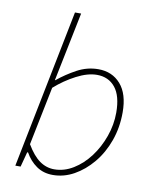

<svg xmlns="http://www.w3.org/2000/svg" viewBox="-83 -785 688 860"><g transform="rotate(10 261.0 -355.0)"><path d="M216 12Q173 12 141.5 -10Q110 -32 90 -68H86L68 0H44L188 -722H216L172 -506L152 -408H154Q193 -440 239 -465Q285 -490 336 -490Q399 -490 437.5 -446Q476 -402 476 -318Q476 -249 454.5 -189Q433 -129 395.5 -84Q358 -39 312 -13.5Q266 12 216 12ZM218 -14Q263 -14 304.5 -39.5Q346 -65 378 -107.5Q410 -150 429 -203.5Q448 -257 448 -312Q448 -388 417.5 -426Q387 -464 334 -464Q292 -464 241 -437.5Q190 -411 146 -372L92 -106Q121 -57 151.5 -35.5Q182 -14 218 -14Z"/></g></svg>

Font: Source Sans 3 VF
Style: Italic
Weight: 200
Italic angle: -11°
Designer: Paul D. Hunt
Foundry: Adobe Systems Incorporated
Version: Version 3.042;hotconv 1.0.118;makeotfexe 2.5.65603